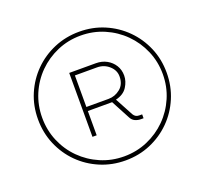

<svg xmlns="http://www.w3.org/2000/svg" viewBox="-129 -878 1142 1070"><g transform="rotate(-20 441.5 -342.5)"><path d="M442 39Q362 39 292.5 9.5Q223 -20 171 -72Q119 -124 89.5 -193.5Q60 -263 60 -343Q60 -423 89.5 -492Q119 -561 171 -613Q223 -665 292.5 -694.5Q362 -724 442 -724Q522 -724 591 -694.5Q660 -665 712 -613Q764 -561 793.5 -492Q823 -423 823 -343Q823 -263 793.5 -193.5Q764 -124 712 -72Q660 -20 591 9.5Q522 39 442 39ZM442 15Q516 15 581 -13Q646 -41 695 -90Q744 -139 772 -204Q800 -269 800 -343Q800 -417 772 -482Q744 -547 695 -596Q646 -645 581 -673Q516 -701 442 -701Q368 -701 303 -673Q238 -645 189 -596Q140 -547 112.5 -482Q85 -417 85 -343Q85 -269 112.5 -204Q140 -139 189 -90Q238 -41 303 -13Q368 15 442 15ZM312 -148V-527H470Q506 -527 534 -511.5Q562 -496 578.5 -469.5Q595 -443 595 -409Q595 -375 574 -342Q553 -309 506 -298L564 -190Q570 -180 578.5 -175.5Q587 -171 598 -171H615V-148H599Q582 -148 566 -155Q550 -162 541 -179L481 -292H337V-148ZM337 -316H469Q507 -316 538 -341Q569 -366 569 -413Q569 -450 539 -476.5Q509 -503 468 -503H337Z"/></g></svg>

Font: MuseoModerno Thin
Style: Regular
Weight: 100
Designer: Pablo Cosgaya, Héctor Gatti, Marcela Romero, and the Authors of The MuseoModerno Project.
Foundry: Omnibus-Type Team
Version: Version 1.003